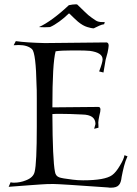

<svg xmlns="http://www.w3.org/2000/svg" viewBox="-20 -860 631 887"><path d="M493 7Q490 7 486.5 7Q483 7 479 6Q367 -2 303.5 -6Q240 -10 226 -10Q210 -10 196 -9.5Q182 -9 169 -8Q157 -7 120 -4.5Q83 -2 20 3L29 -18Q32 -17 36 -16.5Q40 -16 44 -16Q73 -16 100 -27Q134 -40 140 -66Q150 -105 150 -276Q150 -360 150 -406.5Q150 -453 149 -462Q146 -615 128 -633Q107 -652 66 -652Q61 -652 55 -651.5Q49 -651 43 -651L53 -670Q102 -663 187 -661L472 -664Q482 -663 482 -649Q482 -644 480.5 -636Q479 -628 477 -617L468 -584L458 -525L438 -530Q454 -572 454 -586Q454 -617 395 -625Q385 -626 369 -626.5Q353 -627 332 -627H316Q289 -627 269 -626Q249 -625 237 -623Q222 -569 222 -364L434 -366Q444 -366 444 -354Q444 -350 443 -343.5Q442 -337 439 -326Q437 -316 435.5 -307.5Q434 -299 434 -294Q434 -292 434.5 -286Q435 -280 435 -270L415 -265L421 -287Q421 -330 360 -331Q300 -334 260 -334Q250 -334 240 -334Q230 -334 222 -333Q223 -120 234 -66Q237 -47 253 -41Q265 -36 316 -30Q339 -27 364 -27Q465 -27 498 -51Q516 -64 534 -95Q552 -124 555 -143L569 -138Q559 -116 553 -92.5Q547 -69 542 -43Q539 -15 529 -5Q519 7 493 7ZM411 -729Q404 -729 383.5 -735Q363 -741 340 -760Q330 -769 321 -777.5Q312 -786 302 -796Q300 -798 299 -798Q298 -798 296 -796Q278 -778 254 -760.5Q230 -743 211 -735Q208 -735 201 -734.5Q194 -734 186 -734Q177 -734 169.5 -734.5Q162 -735 160 -735Q189 -748 225 -774.5Q261 -801 298 -836Q306 -838 315 -839Q324 -840 330 -840Q336 -840 337 -839L370 -807Q389 -788 404 -778Q419 -768 423 -765Q434 -758 453 -758H464L461 -748Q451 -747 439 -741.5Q427 -736 417 -731Q415 -729 411 -729Z"/></svg>

Font: Gideon Roman
Style: Regular
Weight: 400
Designer: Robert E. Leuschke
Foundry: Robert E. Leuschke
Version: Version 2.010